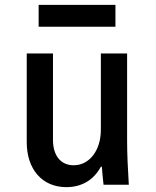

<svg xmlns="http://www.w3.org/2000/svg" viewBox="-20 -760 640 790"><path d="M503 -180V-540H395V-226C395 -141 348 -80 283 -80C230 -80 198 -120 198 -184V-540H90V-175C90 -63 154 10 253 10C317 10 366 -20 395 -74H399C401 -50 403 -26 406 0H510C506 -63 503 -129 503 -180ZM139 -650H455V-740H139Z"/></svg>

Font: CommitMono
Style: 600Regular
Weight: 600
Monospace: yes
Designer: Eigil Nikolajsen
Foundry: Eigil Nikolajsen
Version: Version 1.143